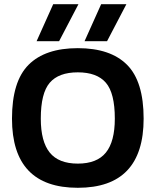

<svg xmlns="http://www.w3.org/2000/svg" viewBox="-20 -883 740 913"><path d="M154 -687 233 -863H353L261 -687ZM382 -687 461 -863H581L489 -687ZM350 10Q37 10 37 -319Q37 -496 116 -575Q195 -654 350 -654Q505 -654 584 -575Q663 -496 663 -319Q663 10 350 10ZM350 -105Q441 -105 483.5 -157.5Q526 -210 526 -319Q526 -440 483.5 -489.5Q441 -539 350 -539Q259 -539 216.5 -489.5Q174 -440 174 -319Q174 -210 216.5 -157.5Q259 -105 350 -105Z"/></svg>

Font: Kanit Medium
Style: Regular
Weight: 500
Designer: Katatrad Team
Foundry: CadsonDemak
Version: Version 2.000; ttfautohint (v1.8.3)